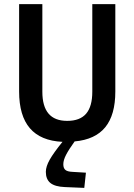

<svg xmlns="http://www.w3.org/2000/svg" viewBox="-20 -675 654 934"><path d="M203 161Q203 135 222 101.5Q241 68 284 15Q178 10 125.5 -51Q73 -112 73 -230V-655H186V-229Q186 -158 216 -122.5Q246 -87 307 -87Q369 -87 399 -122Q429 -157 429 -229V-655H541V-230Q541 -116 492 -56Q443 4 343 13Q315 52 301.5 78Q288 104 288 124Q288 143 298 151.5Q308 160 332 161L398 165L390 239L295 235Q247 233 225 215Q203 197 203 161Z"/></svg>

Font: Intel One Mono Medium
Style: Regular
Weight: 500
Monospace: yes
Designer: Fred Shallcrass
Foundry: Frere-Jones Type LLC
Version: Version 1.400;hotconv 1.1.0;makeotfexe 2.6.0;FJTRelease1.4